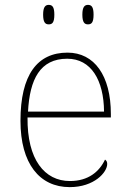

<svg xmlns="http://www.w3.org/2000/svg" viewBox="-20 -758 529 788"><path d="M341 -658C356 -658 364 -666 364 -698C364 -729 356 -738 341 -738C327 -738 318 -729 318 -698C318 -666 327 -658 341 -658ZM180 -658C195 -658 203 -666 203 -698C203 -729 195 -738 180 -738C166 -738 157 -729 157 -698C157 -666 166 -658 180 -658ZM266 10C367 10 420 -51 420 -85C420 -94 417 -99 411 -103C388 -54 343 -15 267 -15C163 -15 91 -103 93 -276H435V-290C435 -448 367 -542 257 -542C133 -542 64 -451 64 -262C64 -87 142 10 266 10ZM407 -300H95C102 -432 144 -517 256 -517C354 -517 406 -429 407 -300Z"/></svg>

Font: Noto Serif Malayalam Thin
Style: Regular
Weight: 100
Designer: Indian type Foundry, Jelle Bosma, Monotype Design Team
Foundry: Monotype Imaging Inc.
Version: Version 2.104